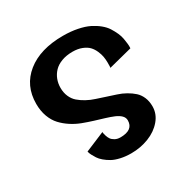

<svg xmlns="http://www.w3.org/2000/svg" viewBox="-177 -733 1122 1136"><g transform="rotate(-30 384.0 -165.5)"><path d="M60.1 -297.9Q60.1 -421.9 151.1 -494.9Q242.2 -567.9 397.9 -567.9Q451.7 -567.9 496.3 -558.8Q541 -549.8 571.5 -534.7Q602.1 -519.5 626.2 -499.8Q650.4 -480 664.3 -458Q678.2 -436 688 -414.1Q697.8 -392.1 701.2 -372.3Q704.6 -352.5 706.3 -337.4Q708 -322.3 707.5 -313.5L707 -304.2L546.9 -263.2Q547.4 -267.1 548.1 -274.2Q548.8 -281.2 548.3 -301.5Q547.9 -321.8 544.7 -340.1Q541.5 -358.4 531.7 -380.9Q522 -403.3 506.6 -419.7Q491.2 -436 463.6 -447Q436 -458 399.9 -458Q357.9 -458 325.2 -445.8Q292.5 -433.6 272.5 -412.6Q252.4 -391.6 242.2 -365Q231.9 -338.4 231.9 -308.1Q231.9 -274.4 243.7 -247.8Q255.4 -221.2 275.4 -203.9Q295.4 -186.5 322 -171.9Q348.6 -157.2 378.7 -147.7Q408.7 -138.2 440.4 -127.4Q472.2 -116.7 502.2 -107.2Q532.2 -97.7 558.8 -82.5Q585.4 -67.4 605.5 -49.3Q625.5 -31.2 637.2 -3.9Q648.9 23.4 648.9 58.1Q648.9 109.9 613.5 151.4Q578.1 192.9 522 214.8Q465.8 236.8 401.9 236.8Q362.8 236.8 329.6 229.2Q296.4 221.7 274.7 209.5Q252.9 197.3 235.4 182.4Q217.8 167.5 208.3 152.6Q198.7 137.7 192.4 125.5Q186 113.3 184.1 105.5L182.1 98.1L315.9 42Q315.9 45.4 316.7 50.8Q317.4 56.2 321.8 70.1Q326.2 84 333.5 94.7Q340.8 105.5 356.4 114.3Q372.1 123 393.1 123Q481 123 481 57.1Q481 38.1 466.6 23.7Q452.1 9.3 427.7 -1Q403.3 -11.2 371.8 -20.8Q340.3 -30.3 305.4 -41Q270.5 -51.8 235.6 -64.9Q200.7 -78.1 169.2 -98.6Q137.7 -119.1 113.3 -145.3Q88.9 -171.4 74.5 -210.4Q60.1 -249.5 60.1 -297.9Z"/></g></svg>

Font: Sporting Grotesque
Style: Bold
Weight: 700
Designer: Lucas LE BIHAN
Foundry: Lucas LE BIHAN
Version: Version 2.002;PS 2.2;hotconv 1.0.88;makeotf.lib2.5.647800